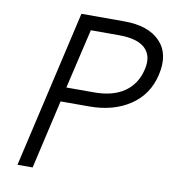

<svg xmlns="http://www.w3.org/2000/svg" viewBox="-79 -759 750 829"><g transform="rotate(10 296.5 -345.0)"><path d="M52.7 0 211.4 -689.9H399.4Q505.4 -689.9 556.9 -636.2Q608.4 -582.5 586.4 -488.3Q565.9 -399.4 492.9 -350.6Q419.9 -301.8 313.5 -301.8H188.5L119.1 0ZM202.6 -365.2H324.2Q406.2 -365.2 456.8 -400.1Q507.3 -435.1 522.5 -500.5Q537.1 -561 502.7 -594Q468.3 -627 388.2 -627H263.7Z"/></g></svg>

Font: HK Grotesk Legacy
Style: Italic
Weight: 400
Italic angle: -13°
Designer: Alfredo Marco Pradil
Foundry: Hanken Design Co.
Version: Version 2.022;PS 002.022;hotconv 1.0.88;makeotf.lib2.5.64775